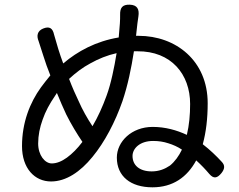

<svg xmlns="http://www.w3.org/2000/svg" viewBox="-20 -792 1020 820"><path d="M460 -471C453 -440 445 -410 435 -383C418 -336 398 -292 375 -253C353 -286 332 -323 315 -362C304 -385 289 -418 275 -455C303 -481 333 -504 367 -522C401 -541 438 -556 478 -565C473 -534 467 -502 460 -471ZM375 -122C427 -185 472 -271 503 -360C526 -428 541 -502 552 -573H567C711 -574 792 -475 792 -348C792 -302 788 -257 778 -216C735 -236 686 -250 632 -250C542 -250 479 -187 479 -119C479 -39 538 8 631 8C718 8 779 -35 818 -107C839 -88 858 -68 874 -49C893 -27 908 -31 926 -53C940 -71 942 -86 926 -102C904 -126 877 -152 846 -176C860 -227 867 -286 867 -351C867 -533 731 -639 572 -639H561L567 -693C568 -701 569 -710 571 -721C576 -753 566 -771 534 -772C503 -773 492 -759 493 -728C493 -718 493 -706 492 -692L487 -632C390 -616 311 -573 250 -521C235 -561 222 -604 211 -644C205 -672 191 -681 164 -670C140 -660 135 -640 145 -616C152 -595 158 -576 165 -554L179 -512L195 -470C180 -452 167 -435 155 -419C108 -354 74 -269 74 -168C74 -73 128 -17 198 -17C262 -17 323 -58 375 -122ZM699 -180C719 -174 739 -165 757 -153C744 -126 727 -102 706 -85C684 -70 659 -60 628 -60C576 -60 546 -86 546 -126C546 -157 576 -190 634 -190C657 -190 678 -187 699 -180ZM266 -119C244 -103 222 -94 201 -94C172 -94 143 -129 143 -179C143 -214 150 -248 162 -281C174 -316 192 -349 214 -381L223 -395C237 -361 251 -328 263 -303C284 -261 309 -220 332 -186C311 -158 288 -135 266 -119Z"/></svg>

Font: GenSenRounded2 TW R
Style: Regular
Weight: 400
Version: Version 2.100;PS 2.1;hotconv 16.6.51;makeotf.lib2.5.65220 DE